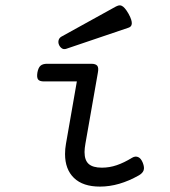

<svg xmlns="http://www.w3.org/2000/svg" viewBox="-20 -691 640 722"><path d="M145.5 -384.8Q128.9 -384.8 123.3 -392.1Q117.7 -399.4 120.6 -418Q124 -436.5 132.3 -443.8Q140.6 -451.2 157.2 -451.2H323.2Q339.8 -451.2 345.7 -443.8Q351.6 -436.5 348.1 -418L301.3 -151.4Q299.8 -142.6 298.8 -134.3Q297.9 -126 297.9 -119.1Q297.9 -88.4 313.5 -74.5Q329.1 -60.5 363.3 -60.5Q391.6 -60.5 418.9 -69.8Q446.3 -79.1 476.6 -97.7Q488.8 -105 499.5 -100.3Q510.3 -95.7 517.1 -78.6Q523.9 -61 520 -50.3Q516.1 -39.6 502.4 -31.7Q427.7 10.7 356 10.7Q292 10.7 258.3 -21.7Q224.6 -54.2 224.6 -111.8Q224.6 -131.3 228 -149.9L269 -384.8ZM414.1 -665.5Q420.4 -668.9 426 -670.4Q431.6 -671.9 437.3 -669.4Q442.9 -667 449.2 -659.9Q455.6 -652.8 463.4 -639.2Q470.7 -626 473.4 -616.9Q476.1 -607.9 475.6 -601.8Q475.1 -595.7 471.7 -592Q468.3 -588.4 463.4 -586.9L228.5 -507.3Q219.2 -504.4 212.2 -509.5Q205.1 -514.6 201.7 -522.9Q198.2 -531.2 200.4 -539.8Q202.6 -548.3 210.9 -553.2Z"/></svg>

Font: Courier Prime
Style: Italic
Weight: 400
Monospace: yes
Designer: Alan Dague-Greene
Foundry: Quote-Unquote Apps
Version: Version 1.202